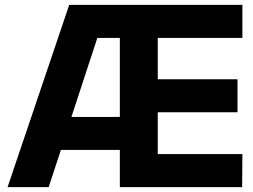

<svg xmlns="http://www.w3.org/2000/svg" viewBox="-20 -765 1033 785"><path d="M11 0H179L229 -152H470V0H970L971 -135H625V-306H951V-441H625V-610H971V-745H263ZM272 -287 378 -610H470V-287Z"/></svg>

Font: Plus Jakarta Sans ExtraBold
Style: Regular
Weight: 800
Designer: Gumpita Rahayu
Foundry: Tokotype
Version: Version 2.004; ttfautohint (v1.8.3)